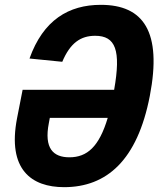

<svg xmlns="http://www.w3.org/2000/svg" viewBox="-20 -762 660 794"><path d="M50.5 -273C9.5 -60.5 110.5 12 245 12C421 12 548 -99 599.5 -365C651 -631.5 573 -742 397 -742C264.5 -742 159 -679.5 102 -520L237.5 -506.5C270.5 -584.5 313.5 -614 373.5 -614C458 -614 481 -554.5 452 -390.5H73.5ZM182 -253 186 -274.5H425.5C390 -155.5 340.5 -111.5 267 -111.5C200.5 -111.5 161.5 -148 182 -253Z"/></svg>

Font: Monaspace Neon
Style: Bold Italic
Weight: 700
Italic angle: -11°
Designer: Riley Cran & the Lettermatic Team
Foundry: Lettermatic
Version: Version 1.200 (Monaspace Neon)